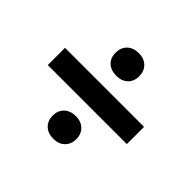

<svg xmlns="http://www.w3.org/2000/svg" viewBox="-127 -632 804 804"><g transform="rotate(45 275.0 -230.5)"><path d="M41 -179V-281H509V-179ZM276 -350Q243 -350 224 -368Q205 -386 205 -416Q205 -447 224 -465.5Q243 -484 276 -484Q307 -484 326 -465.5Q345 -447 345 -416Q345 -386 326 -368Q307 -350 276 -350ZM276 23Q243 23 224 4.5Q205 -14 205 -44Q205 -74 224 -92.5Q243 -111 276 -111Q307 -111 326 -92.5Q345 -74 345 -44Q345 -14 326 4.5Q307 23 276 23Z"/></g></svg>

Font: Ysabeau Office ExtraBold
Style: Regular
Weight: 800
Designer: Christian Thalmann (Catharsis Fonts)
Version: Version 2.001;gftools[0.9.30]; featfreeze: tnum,lnum,ss02